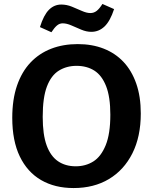

<svg xmlns="http://www.w3.org/2000/svg" viewBox="-20 -939 772 971"><path d="M352 12Q257 12 187.5 -28.5Q118 -69 80 -148Q42 -227 42 -343Q42 -436 66 -506Q90 -576 134 -622.5Q178 -669 238.5 -692.5Q299 -716 373 -716Q446 -716 504.5 -693Q563 -670 604.5 -626Q646 -582 669 -516.5Q692 -451 692 -365Q692 -248 649.5 -163.5Q607 -79 531 -33.5Q455 12 352 12ZM363 -98Q413 -98 452 -122.5Q491 -147 514.5 -204.5Q538 -262 538 -359Q538 -449 516.5 -503.5Q495 -558 457 -582Q419 -606 367 -606Q317 -606 278 -582Q239 -558 217.5 -502Q196 -446 196 -348Q196 -258 216 -203.5Q236 -149 273.5 -123.5Q311 -98 363 -98ZM240 -776 182 -802Q201 -863 227.5 -889.5Q254 -916 290 -916Q317 -916 343 -905.5Q369 -895 393.5 -884Q418 -873 437 -873Q455 -873 469 -884Q483 -895 498 -919L557 -893Q537 -832 508.5 -805Q480 -778 442 -778Q417 -778 391 -789Q365 -800 341 -810.5Q317 -821 297 -821Q281 -821 268 -810Q255 -799 240 -776Z"/></svg>

Font: Bitter Thin
Style: Bold
Weight: 700
Version: Version 3.021